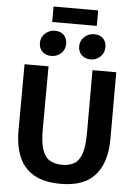

<svg xmlns="http://www.w3.org/2000/svg" viewBox="-70 -1184 878 1243"><g transform="rotate(5 369.0 -562.0)"><path d="M373 8Q262.5 8 196.2 -31.2Q130 -70.5 100.2 -142Q70.5 -213.5 70.5 -311.5L72 -743H228L226 -334Q226 -246.5 242.8 -199.2Q259.5 -152 292.2 -133.8Q325 -115.5 372.5 -115.5Q418 -115.5 449.5 -134.2Q481 -153 497.2 -200.5Q513.5 -248 513.5 -334V-743H668V-309Q668 -158 596.5 -75Q525 8 373 8ZM239.5 -811.5Q204 -811.5 181.5 -832.8Q159 -854 159 -889.5Q159 -926 185.8 -951Q212.5 -976 249 -976Q287.5 -976 308.2 -954.2Q329 -932.5 329 -898Q329 -861 303 -836.2Q277 -811.5 239.5 -811.5ZM494.5 -811.5Q459.5 -811.5 436.8 -832.8Q414 -854 414 -889.5Q414 -926 441 -951Q468 -976 504 -976Q543 -976 563.5 -954.2Q584 -932.5 584 -898Q584 -861 558 -836.2Q532 -811.5 494.5 -811.5ZM226.5 -1031V-1131.5H516.5V-1031Z"/></g></svg>

Font: Merriweather Sans
Style: Bold
Weight: 700
Designer: Eben Sorkin
Foundry: Eben Sorkin
Version: Version 1.008; ttfautohint (v1.7.19-72a1) -l 8 -r 50 -G 200 